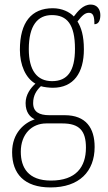

<svg xmlns="http://www.w3.org/2000/svg" viewBox="-20 -579 474 840"><path d="M201 241C327 241 394 171 394 64C394 -19 356 -75 263 -75H196C152 -75 125 -89 125 -128C125 -163 141 -185 159 -202C170 -198 196 -195 211 -195C302 -195 347 -260 347 -363C347 -424 335 -459 319 -485C339 -511 352 -523 369 -523C388 -523 393 -507 393 -473C411 -473 419 -489 419 -513C419 -538 405 -559 377 -559C343 -559 320 -529 303 -507C284 -527 251 -543 211 -543C118 -543 67 -482 67 -361C67 -295 92 -237 135 -213C114 -194 92 -165 92 -128C92 -88 111 -67 132 -57C87 -42 33 2 33 87C33 181 86 241 201 241ZM208 -224C142 -224 106 -271 106 -364C106 -468 145 -513 207 -513C273 -513 308 -473 308 -365C308 -268 275 -224 208 -224ZM203 211C103 211 71 154 71 85C71 7 120 -39 182 -39H253C328 -39 356 -6 356 67C356 152 312 211 203 211Z"/></svg>

Font: Noto Serif Thai Condensed ExtraLight
Style: Regular
Weight: 200
Width: 3
Designer: Monotype Design Team
Foundry: Monotype Imaging Inc.
Version: Version 2.002